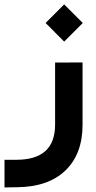

<svg xmlns="http://www.w3.org/2000/svg" viewBox="-33 -617 434 867"><path d="M172.9 -513.2 256.8 -597.2 340.8 -513.2 256.8 -429.2ZM41 104.5Q215.8 104.5 215.8 -54.2V-314.9V-334.5H235.4L320.3 -335H339.8V-315.4V-54.2Q339.8 78.6 262.2 153.1Q184.6 227.5 42 228.5L7.3 229L-12.7 229.5V209.5V124V104.5H6.8Z"/></svg>

Font: Shabnam WOL
Style: Bold-WOL
Weight: 700
Foundry: DejaVu fonts team - Redesigned by Saber Rastikerdar - Based on Vazir font
Version: Version 5.0.0